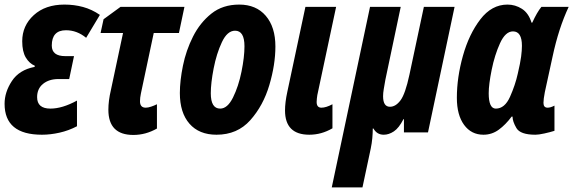

<svg xmlns="http://www.w3.org/2000/svg" viewBox="-22 -578 2502 838"><path d="M314 -27V-139Q250 -104 198 -104Q140 -104 140 -154Q140 -191 166 -212Q192 -233 233 -233H280L301 -333H263Q204 -333 204 -379Q204 -446 266 -446Q314 -446 354 -413L414 -513Q379 -537 340.5 -547.5Q302 -558 259 -558Q176 -558 125.5 -512Q75 -466 75 -398Q75 -353 90.5 -327Q106 -301 130 -291L129 -286Q62 -273 30 -224.5Q-2 -176 -2 -125Q-2 10 161 10Q198 10 238 1Q278 -8 314 -27Z M663 -17V-123Q651 -117 637.5 -112.5Q624 -108 614 -108Q589 -108 589 -136Q589 -151 593 -170L649 -434H759L783 -548H504L430 -494L417 -434H515L462 -185Q451 -138 451 -99Q451 11 560 11Q614 11 663 -17Z M1180 -375Q1180 -460 1138 -509Q1096 -558 1022 -558Q950 -558 900.5 -518.5Q851 -479 820.5 -418.5Q790 -358 776.5 -291.5Q763 -225 763 -172Q763 -86 805 -38Q847 10 923 10Q1014 10 1070.5 -53.5Q1127 -117 1153.5 -206.5Q1180 -296 1180 -375ZM898 -171Q898 -215 910.5 -279.5Q923 -344 946.5 -394Q970 -444 1004 -444Q1045 -444 1045 -376Q1045 -329 1032 -265Q1019 -201 995 -152.5Q971 -104 939 -104Q898 -104 898 -171Z M1429 -18V-123Q1401 -108 1381 -108Q1360 -108 1360 -133Q1360 -141 1361 -148Q1362 -155 1363 -163L1445 -548H1311L1232 -177Q1222 -131 1222 -96Q1222 10 1328 10Q1381 10 1429 -18Z M1560 240 1596 71Q1601 47 1603 24.5Q1605 2 1605 -17H1608Q1623 10 1653 10Q1675 10 1697 -4.5Q1719 -19 1739 -58H1741V0H1846L1962 -548H1828L1765 -252Q1747 -168 1726 -140Q1705 -112 1680 -112Q1650 -112 1650 -158Q1650 -172 1653 -189.5Q1656 -207 1660 -230L1727 -548H1593L1426 240Z M2211 -69H2215Q2215 -48 2232 -19Q2249 10 2315 10Q2329 10 2354 4.5Q2379 -1 2398 -7V-117Q2381 -108 2368 -108Q2350 -108 2350 -129Q2350 -145 2356 -176L2390 -332Q2416 -454 2460 -548H2341Q2322 -525 2301 -479H2298Q2285 -521 2256 -539.5Q2227 -558 2193 -558Q2124 -558 2074.5 -493.5Q2025 -429 1998.5 -334.5Q1972 -240 1972 -151Q1972 -76 2003.5 -33Q2035 10 2088 10Q2125 10 2155 -12Q2185 -34 2211 -69ZM2111 -171Q2111 -209 2124 -273.5Q2137 -338 2160.5 -389.5Q2184 -441 2217 -441Q2256 -441 2256 -378Q2256 -358 2252.5 -331Q2249 -304 2238 -257Q2227 -207 2204 -155.5Q2181 -104 2142 -104Q2111 -104 2111 -171Z"/></svg>

Font: Noto Sans UI Condensed ExtraBold
Style: Italic
Weight: 800
Width: 3
Designer: Monotype Design Team
Foundry: Monotype Imaging Inc.
Version: 1.001